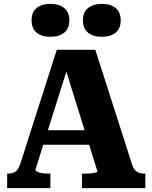

<svg xmlns="http://www.w3.org/2000/svg" viewBox="-20 -971 787 991"><path d="M183 -299H458L464 -224H177ZM306 -654 331 -628 163 -96Q163 -90 171.5 -85Q180 -80 195 -77.5Q210 -75 229 -75H240V0H17V-75H22Q46 -75 61 -86Q76 -97 86 -129L273 -714H472L662 -121Q671 -94 686.5 -84.5Q702 -75 725 -75H730V0H403V-75H416Q436 -75 451 -76.5Q466 -78 474.5 -80.5Q483 -83 483 -86ZM338 -866Q338 -824 311.5 -802.5Q285 -781 240 -781Q195 -781 169 -802.5Q143 -824 143 -866Q143 -908 169 -929.5Q195 -951 240 -951Q285 -951 311.5 -929.5Q338 -908 338 -866ZM603 -866Q603 -824 577 -802.5Q551 -781 505 -781Q461 -781 434.5 -802.5Q408 -824 408 -866Q408 -908 434.5 -929.5Q461 -951 505 -951Q551 -951 577 -929.5Q603 -908 603 -866Z"/></svg>

Font: Roboto Serif
Style: Bold
Weight: 700
Designer: Greg Gazdowicz
Foundry: Commercial Type
Version: Version 1.008